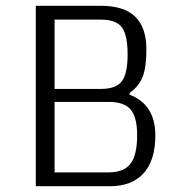

<svg xmlns="http://www.w3.org/2000/svg" viewBox="-20 -645 619 665"><path d="M518 -176Q518 -90 477.5 -45Q437 0 360 0H104V-625H329Q409 -625 448 -587.5Q487 -550 487 -474Q487 -413 474.5 -380Q462 -347 429 -323V-317Q518 -283 518 -176ZM169 -577V-337H329Q381 -337 401.5 -363Q422 -389 422 -456Q422 -524 402 -550.5Q382 -577 330 -577ZM455 -177Q455 -239 432.5 -265.5Q410 -292 358 -292H169V-48H357Q409 -48 432 -78Q455 -108 455 -177Z"/></svg>

Font: Changa ExtraLight
Style: Regular
Weight: 275
Designer: Eduardo Rodriguez Tunni
Foundry: Eduardo Rodriguez Tunni
Version: Version 2.002; ttfautohint (v1.5) -l 8 -r 50 -G 200 -x 14 -H